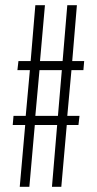

<svg xmlns="http://www.w3.org/2000/svg" viewBox="-20 -720 373 739"><path d="M32 -274H79L95 -450H47L51 -485H98L116 -700H153L134 -485H221L239 -700H276L258 -485H304L301 -450H255L239 -274H286L282 -239H237L216 -1H180L200 -239H114L93 -1H56L77 -239H29ZM203 -274 218 -450H132L116 -274Z"/></svg>

Font: Moniqa Paragraph
Style: Bold
Weight: 700
Designer: Rajesh Rajput
Foundry: Rajesh Rajput
Version: Version 1.000